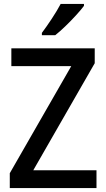

<svg xmlns="http://www.w3.org/2000/svg" viewBox="-20 -1012 541 981"><path d="M473 -51H30V-127L344 -674H38V-765H464V-689L150 -142H473ZM409 -982Q395 -963 369 -934.5Q343 -906 314 -878Q285 -850 262 -832H194V-844Q218 -876 245 -917Q272 -958 290 -992H409Z"/></svg>

Font: Noto Sans Tamil UI SemiCondensed Medium
Style: Regular
Weight: 500
Width: 4
Designer: Jelle Bosma - Monotype Design Team
Foundry: Monotype Imaging Inc.
Version: Version 2.004; ttfautohint (v1.8.4.7-5d5b)